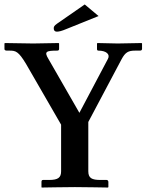

<svg xmlns="http://www.w3.org/2000/svg" viewBox="-20 -840 657 861"><path d="M254 -72C254 -44 241 -33 200 -33H173C168 -33 166 -30 166 -24V-1L167 1C167 1 280 -1 316 -1C355 -1 464 1 464 1L466 -1V-24C466 -30 462 -33 458 -33H431C392 -33 376 -41 376 -72V-293L525 -574C542 -606 556 -613 586 -613H607C613 -613 617 -615 617 -621V-645L615 -647C615 -647 517 -645 508 -645C496 -645 417 -647 417 -647L415 -645V-620C415 -617 416 -613 421 -613C457 -613 475 -596 464 -576L336 -334L197 -576C177 -609 187 -613 238 -613C243 -613 245 -617 245 -621V-645L243 -647C243 -647 135 -645 129 -645C116 -645 2 -647 2 -647L0 -645V-620C0 -615 5 -613 11 -613H23C50 -613 63 -610 97 -553L254 -281ZM360 -820 236 -734C223 -725 221 -720 221 -713C221 -703 226 -698 235 -698C244 -698 257 -701 278 -710L422 -768Z"/></svg>

Font: Libertinus Serif Semibold
Style: Regular
Weight: 600
Designer: Philipp H. Poll, Khaled Hosny
Foundry: Caleb Maclennan
Version: Version 7.050;RELEASE